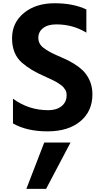

<svg xmlns="http://www.w3.org/2000/svg" viewBox="-20 -786 644 1206"><path d="M522.5 -726.6V-581.1Q437.5 -632.8 334 -632.8Q280.3 -632.8 250.5 -609.4Q220.7 -585.9 220.7 -548.3Q220.7 -510.7 252.9 -485.8Q285.2 -460.9 336.9 -438.5Q388.7 -416 412.1 -404.3Q484.4 -366.2 515.6 -326.2Q560.5 -269.5 560.5 -193.4Q560.5 -86.9 484.4 -23.9Q408.2 39.1 278.3 39.1Q148.4 39.1 61.5 -10.7V-166Q160.2 -93.8 283.2 -93.8Q335 -93.8 366.7 -119.1Q398.4 -144.5 398.4 -187.5Q398.4 -210 390.6 -221.2Q382.8 -232.4 377.9 -238.8Q373 -245.1 349.6 -261.2Q326.2 -277.3 269.5 -302.2Q212.9 -327.1 180.7 -346.7Q148.4 -366.2 117.2 -392.6Q55.7 -447.3 55.7 -545.4Q55.7 -643.6 130.4 -704.6Q205.1 -765.6 322.8 -765.6Q440.4 -765.6 522.5 -726.6ZM145.5 400.4 257.8 109.4H422.9L269.5 400.4Z"/></svg>

Font: GenEi M Gothic v2 Bold
Style: Regular
Weight: 700
Version: Version 2.0